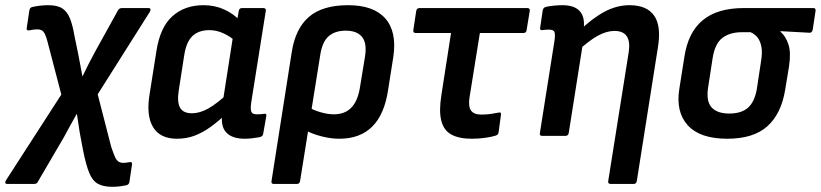

<svg xmlns="http://www.w3.org/2000/svg" viewBox="-67 -523 3159 739"><path d="M365 196Q331 196 310 184.5Q289 173 276.5 142.5Q264 112 253 57L243 4Q239 -16 236 -38.5Q233 -61 229 -84H228Q215 -61 203.5 -40Q192 -19 179 5L79 176Q75 185 65 185H-39Q-45 185 -46.5 181Q-48 177 -44 171L169 -159L116 -362Q111 -382 105.5 -392.5Q100 -403 93.5 -406.5Q87 -410 77 -410Q69 -410 61.5 -409Q54 -408 45 -406Q33 -405 36 -416L46 -483Q48 -494 57 -496Q70 -499 86 -501Q102 -503 119 -503Q154 -503 173 -490.5Q192 -478 202.5 -451.5Q213 -425 220 -383L232 -325Q237 -302 241 -278.5Q245 -255 250 -230H251Q263 -255 275 -278.5Q287 -302 299 -324L387 -483Q392 -492 402 -492H504Q517 -492 510 -478L309 -160L361 42Q370 69 376 82Q382 95 390 99.5Q398 104 408 104Q414 104 419.5 103Q425 102 432 101Q443 99 441 111L431 178Q429 188 419 190Q405 193 392 194.5Q379 196 365 196Z M614 11Q549 11 522 -34Q495 -79 509 -162L535 -326Q549 -418 596.5 -460.5Q644 -503 716 -503Q760 -503 796 -486.5Q832 -470 856 -444L844 -361Q819 -383 792.5 -395Q766 -407 739 -407Q698 -407 674 -384.5Q650 -362 642 -310L621 -175Q614 -130 626 -108.5Q638 -87 672 -87Q702 -87 735 -105.5Q768 -124 813 -166L808 -89Q776 -58 745 -35.5Q714 -13 682.5 -1Q651 11 614 11ZM875 11Q826 11 803.5 -13.5Q781 -38 789 -89L792 -111L791 -134L833 -403L844 -436L852 -481Q854 -492 864 -492H946Q958 -492 956 -481L900 -129Q896 -100 901 -91.5Q906 -83 921 -83Q929 -83 936.5 -83.5Q944 -84 950 -85Q960 -87 958 -76L946 -8Q945 2 932 5Q919 7 905 9Q891 11 875 11Z M987 185Q976 185 978 174L1056 -323Q1070 -413 1122 -458Q1174 -503 1273 -503Q1371 -503 1416 -452Q1461 -401 1447 -305L1427 -178Q1413 -83 1366 -36Q1319 11 1239 11Q1205 11 1167.5 1Q1130 -9 1105 -24L1118 -112Q1139 -99 1167 -91Q1195 -83 1218 -83Q1261 -83 1286 -109.5Q1311 -136 1319 -190L1338 -306Q1346 -358 1326 -381.5Q1306 -405 1264 -405Q1223 -405 1198.5 -384Q1174 -363 1166 -314L1088 174Q1086 185 1076 185Z M1749 11Q1700 11 1670.5 -5Q1641 -21 1631.5 -58.5Q1622 -96 1632 -158L1669 -396H1533Q1522 -396 1524 -408L1535 -481Q1537 -492 1548 -492H1962Q1974 -492 1972 -481L1960 -408Q1959 -396 1948 -396H1780L1740 -147Q1735 -113 1746 -97.5Q1757 -82 1786 -82Q1805 -82 1822.5 -84.5Q1840 -87 1854 -90Q1863 -92 1861 -80L1852 -13Q1851 -8 1848.5 -5.5Q1846 -3 1841 -1Q1825 4 1800 7.5Q1775 11 1749 11Z M2284 185Q2272 185 2274 174L2353 -323Q2365 -404 2298 -404Q2268 -404 2234 -385.5Q2200 -367 2156 -326L2161 -403Q2213 -453 2260 -478Q2307 -503 2356 -503Q2423 -503 2451 -462.5Q2479 -422 2465 -339L2384 174Q2382 185 2372 185ZM2020 0Q2009 0 2011 -11L2067 -365Q2071 -393 2066.5 -401Q2062 -409 2046 -409Q2039 -409 2033 -408.5Q2027 -408 2020 -407Q2010 -406 2012 -416L2022 -484Q2024 -490 2026.5 -492.5Q2029 -495 2036 -497Q2051 -500 2067.5 -501.5Q2084 -503 2098 -503Q2145 -503 2165.5 -479Q2186 -455 2179 -408L2176 -387L2177 -359L2122 -11Q2120 0 2109 0Z M2732 11Q2627 11 2580 -41Q2533 -93 2548 -183L2567 -303Q2581 -398 2637.5 -445Q2694 -492 2796 -492H3063Q3074 -492 3072 -481L3061 -408Q3058 -396 3048 -397L2937 -403V-401Q2957 -384 2967.5 -352.5Q2978 -321 2970 -268L2955 -177Q2940 -85 2886.5 -37Q2833 11 2732 11ZM2740 -86Q2786 -86 2811.5 -108Q2837 -130 2846 -180L2862 -286Q2868 -321 2863.5 -343.5Q2859 -366 2848.5 -379Q2838 -392 2822 -399H2788Q2743 -399 2714 -377.5Q2685 -356 2676 -300L2658 -183Q2651 -132 2672.5 -109Q2694 -86 2740 -86Z"/></svg>

Font: Sofia Sans Semi Condensed
Style: Bold Italic
Weight: 700
Italic angle: -9°
Version: Version 4.100